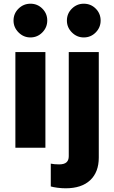

<svg xmlns="http://www.w3.org/2000/svg" viewBox="-20 -797 616 1036"><path d="M63 0V-516H225V0ZM144 -595Q107 -595 80 -622.1Q53 -649.2 53 -686Q53 -724 80 -750.5Q107 -777 144.5 -777Q182 -777 208.5 -750.5Q235 -724 235 -686.5Q235 -649 208.4 -622Q181.8 -595 144 -595ZM432 -595Q395 -595 368 -622Q341 -649 341 -686Q341 -724 368 -750.5Q395 -777 432 -777Q470 -777 496.5 -750.5Q523 -724 523 -686Q523 -649 496.5 -622Q470 -595 432 -595ZM334 219Q313 219 290 216Q267 213 254 209V86Q273 90 299 90Q326 90 338.5 79Q351 68 351 46V-516H513V53Q513 132 466.5 175.5Q420 219 334 219Z"/></svg>

Font: Red Hat Text VF
Style: Regular
Weight: 400
Designer: Pentagram, MCKL
Foundry: Pentagram, MCKL
Version: Version 1.023